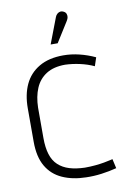

<svg xmlns="http://www.w3.org/2000/svg" viewBox="-81 -744 543 806"><g transform="rotate(-10 190.0 -341.0)"><path d="M254 -650Q259 -658 260 -665Q261 -672 258.5 -679Q256 -686 248 -690Q241 -694 234 -693Q227 -692 221 -687Q215 -682 212 -674L170 -564H200ZM337 -442 349 -478Q317 -493 282.5 -501.5Q248 -510 214 -510Q152 -510 110.5 -485.5Q69 -461 49 -418Q29 -375 29 -317V-174Q29 -110 52.5 -69.5Q76 -29 119.5 -9.5Q163 10 220 11Q253 12 286.5 7.5Q320 3 351 -5L342 -45Q341 -45 331 -42.5Q321 -40 304 -37Q287 -34 266 -32Q245 -30 222 -30Q185 -31 157 -39.5Q129 -48 109.5 -66Q90 -84 81 -113Q72 -142 72 -183V-312Q73 -359 88 -394.5Q103 -430 134.5 -450Q166 -470 215 -470Q245 -469 277 -462Q309 -455 337 -442Z"/></g></svg>

Font: Advent Pro Light
Style: Regular
Weight: 300
Version: Version 3.000